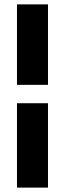

<svg xmlns="http://www.w3.org/2000/svg" viewBox="-20 -731 296 883"><path d="M58.1 131.8V-256.3H200.7V131.8ZM200.7 -340.8H58.1V-710.9H200.7Z"/></svg>

Font: Vazir Black
Style: Black
Weight: 900
Designer: Saber Rastikerdar
Foundry: Saber Rastikerdar
Version: Version 30.0.0